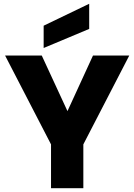

<svg xmlns="http://www.w3.org/2000/svg" viewBox="-20 -996 711 1016"><path d="M472 -702C472 -702 337 -408 337 -408C337 -408 201 -702 201 -702C201 -702 7 -702 7 -702C7 -702 250 -232 250 -232C250 -232 250 0 250 0C250 0 421 0 421 0C421 0 421 -232 421 -232C421 -232 664 -702 664 -702C664 -702 472 -702 472 -702ZM452 -976C452 -976 211 -860 211 -860C211 -860 211 -742 211 -742C211 -742 452 -843 452 -843C452 -843 452 -976 452 -976Z"/></svg>

Font: Girnar Poppins
Style: Bold
Weight: 500
Designer: Ninad Kale (Devanagari), Jonny Pinhorn (Latin)
Foundry: Indian Type Foundry
Version: ""